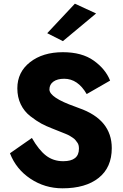

<svg xmlns="http://www.w3.org/2000/svg" viewBox="-20 -999 665 1041"><path d="M153 -251Q190 -186 229.5 -155.5Q269 -125 323 -125Q408 -125 408 -193Q408 -203 406 -211.5Q404 -220 398.5 -227Q393 -234 388.5 -240Q384 -246 374 -252.5Q364 -259 357.5 -263Q351 -267 336.5 -273Q322 -279 314 -282L289 -292Q272 -299 264 -302Q230 -315 204 -329Q178 -343 144.5 -369Q111 -395 92.5 -433.5Q74 -472 74 -520Q74 -608 143 -662Q212 -716 321 -716Q424 -716 488 -670.5Q552 -625 577 -562L450 -489Q402 -572 328 -572Q291 -572 269.5 -556.5Q248 -541 248 -514Q248 -470 387 -421Q401 -416 408 -413Q586 -351 586 -196Q586 -91 515 -34.5Q444 22 319 22Q223 22 145 -30Q67 -82 34 -168ZM501 -926 321 -776 236 -819 386 -979Z"/></svg>

Font: renner_700bold
Style: Bold
Weight: 700
Version: Version 003.000 ; ttfautohint (v0.97) -l 8 -r 50 -G 200 -x 1